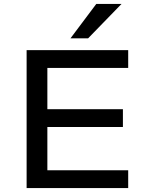

<svg xmlns="http://www.w3.org/2000/svg" viewBox="-20 -961 759 981"><path d="M116 0V-705H635V-614H222V-403H608V-312H222V-91H635V0ZM340 -765 472 -941H601L430 -765Z"/></svg>

Font: Nunito Sans 7pt SemiExpanded Medium
Style: Regular
Weight: 500
Width: 6
Designer: Vernon Adams
Foundry: Vernon Adams
Version: Version 3.101;gftools[0.9.27]